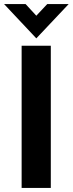

<svg xmlns="http://www.w3.org/2000/svg" viewBox="-43 -921 356 941"><path d="M63 -697H206V0H63ZM-23 -901H82.5L135 -844L188.5 -901H293.5L135 -733Z"/></svg>

Font: HK Grotesk ExtraBold
Style: Regular
Weight: 800
Designer: Alfredo Marco Pradil
Foundry: Hanken Design Co.
Version: Version 3.001